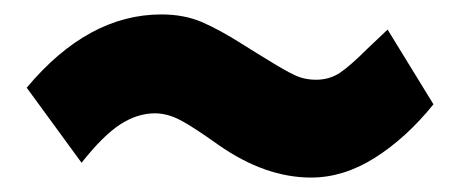

<svg xmlns="http://www.w3.org/2000/svg" viewBox="-20 -408 640 266"><path d="M283 -207Q248 -232 230 -241.5Q212 -251 194.5 -251Q170.5 -251 146.8 -235.8Q123 -220.5 93 -182.5L17 -286.5Q102 -388 203.5 -388Q235 -388 259.5 -377.5Q284 -367 315.5 -347L335.5 -334.5L347 -327.5Q375 -310 388.5 -303.8Q402 -297.5 417.5 -297.5Q436.5 -297.5 451 -307.2Q465.5 -317 489.5 -341L517 -367L580.5 -263.5Q543 -217 499.5 -189.5Q456 -162 411 -162Q347.5 -162 283 -207Z"/></svg>

Font: JuliaMono ExtraBold
Style: Regular
Weight: 800
Monospace: yes
Designer: cormullion
Foundry: corm
Version: Version 0.055; ttfautohint (v1.8.4)